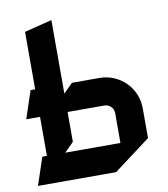

<svg xmlns="http://www.w3.org/2000/svg" viewBox="-79 -747 718 823"><g transform="rotate(-10 280.0 -335.0)"><path d="M360 -400H240L200 -360V-680L80 -650V-400H60L20 -280H80V-110H60L20 10H360L520 -110V-240C520 -328.3 448.3 -400 360 -400ZM200 -280H360C382.1 -280 400 -262.1 400 -240V-110H160L200 -150Z"/></g></svg>

Font: Abibas
Style: Medium
Weight: 500
Version: Version 0.3